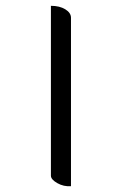

<svg xmlns="http://www.w3.org/2000/svg" viewBox="-20 -621 423 660"><path d="M155 -17V-601Q185 -601 204.5 -589Q224 -577 224 -560V19Q199 21 177 8.5Q155 -4 155 -17Z"/></svg>

Font: Karma
Style: Regular
Weight: 400
Designer: Joana Correia
Foundry: Indian Type Foundry
Version: Version 1.202;PS 1.0;hotconv 1.0.78;makeotf.lib2.5.61930; tt